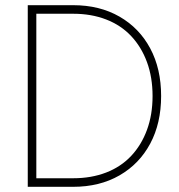

<svg xmlns="http://www.w3.org/2000/svg" viewBox="-20 -720 688 740"><path d="M87 -700V0H120V-700ZM262 0Q364 0 440.5 -44Q517 -88 559 -166.5Q601 -245 601 -350Q601 -455 559 -533.5Q517 -612 440.5 -656Q364 -700 262 -700H104V-667H262Q332 -667 389 -645Q446 -623 485.5 -581Q525 -539 546.5 -480.5Q568 -422 568 -350Q568 -278 546.5 -219.5Q525 -161 485.5 -119Q446 -77 389 -55Q332 -33 262 -33H104V0Z"/></svg>

Font: Jost ExtraLight
Style: Regular
Weight: 250
Version: Version 3.710